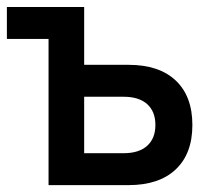

<svg xmlns="http://www.w3.org/2000/svg" viewBox="-20 -538 626 558"><path d="M217.8 0V-92.8H339.8Q383.8 -92.8 407.7 -114.3Q431.6 -135.7 431.6 -174.8Q431.6 -213.9 407.7 -235.4Q383.8 -256.8 339.8 -256.8H208V-349.6H353.5Q442.4 -349.6 490.7 -304Q539.1 -258.3 539.1 -174.8Q539.1 -91.3 490.7 -45.7Q442.4 0 353.5 0ZM121.1 0V-517.6H224.6V0ZM0 -424.8V-517.6H172.4V-424.8Z"/></svg>

Font: Cascadia Mono
Style: Regular
Weight: 400
Monospace: yes
Designer: Aaron Bell
Foundry: Saja Typeworks
Version: Version 2102.003